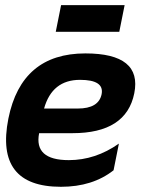

<svg xmlns="http://www.w3.org/2000/svg" viewBox="-20 -718 568 738"><path d="M496.1 -359.4Q465.3 -206.1 258.8 -206.1H130.4Q109.9 -102.5 244.6 -102.5Q346.7 -102.5 437 -166L416.5 -63.5Q335.9 0 214.4 0Q-40 0 12.2 -262.2Q62.5 -512.7 308.1 -512.7Q526.9 -512.7 496.1 -359.4ZM149.4 -300.8H278.8Q359.4 -300.8 370.6 -356Q381.3 -411.1 287.6 -411.1Q180.2 -411.1 149.4 -300.8ZM459 -698.2 438.5 -595.7H194.3L214.8 -698.2Z"/></svg>

Font: Sansation
Style: Bold Italic
Weight: 700
Designer: Bernd Montag
Version: Version 1.301